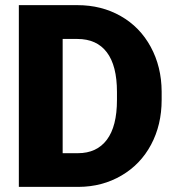

<svg xmlns="http://www.w3.org/2000/svg" viewBox="-20 -731 686 751"><path d="M53.7 0V-710.9H282.7Q377 -710.9 452.1 -668.2Q527.3 -625.5 569.6 -547.6Q611.8 -469.7 612.3 -373V-340.3Q612.3 -242.7 571 -165.3Q529.8 -87.9 454.8 -44.2Q379.9 -0.5 287.6 0ZM225.1 -578.6V-131.8H284.7Q358.4 -131.8 397.9 -184.3Q437.5 -236.8 437.5 -340.3V-371.1Q437.5 -474.1 397.9 -526.4Q358.4 -578.6 282.7 -578.6Z"/></svg>

Font: Vazir Black FD-UI
Style: Black-FD-UI
Weight: 900
Designer: Saber Rastikerdar
Foundry: Saber Rastikerdar
Version: Version 30.0.0